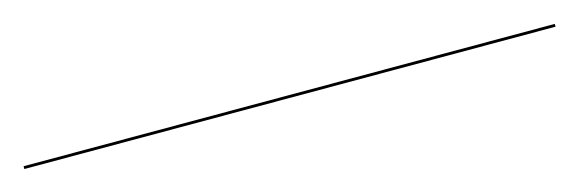

<svg xmlns="http://www.w3.org/2000/svg" viewBox="-20 50 600 199"><g transform="rotate(-15 280.0 149.5)"><path d="M-5 151.5V148.5H565V151.5Z"/></g></svg>

Font: Bodoni Moda 72pt Medium
Style: Italic
Weight: 500
Italic angle: -13°
Designer: Owen Earl
Foundry: indestructible type
Version: Version 2.004